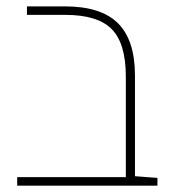

<svg xmlns="http://www.w3.org/2000/svg" viewBox="-20 -585 540 605"><path d="M34.2 0V-26.9H376.5L405.3 -29.8L476.1 -24.4V0ZM376.5 -5.9V-343.8Q376.5 -447.8 332.3 -492.9Q288.1 -538.1 186 -538.1H64.9V-564.9H184.6Q298.3 -564.9 351.8 -511.7Q405.3 -458.5 405.3 -346.2V-5.9Z"/></svg>

Font: Heebo Thin
Style: Regular
Weight: 250
Designer: Oded Ezer
Foundry: Ezer Type House
Version: Version 3.100